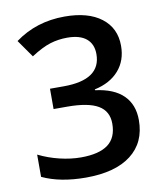

<svg xmlns="http://www.w3.org/2000/svg" viewBox="-83 -791 736 868"><g transform="rotate(-10 285.5 -357.0)"><path d="M501 -549.8Q501 -481.9 461.4 -436.8Q421.9 -391.6 350.1 -376V-372.1Q436 -361.3 479 -318.6Q522 -275.9 522 -205.1Q522 -102.1 449.2 -46.1Q376.5 9.8 242.2 9.8Q123.5 9.8 42 -28.8V-130.9Q87.4 -108.4 138.2 -96.2Q189 -84 235.8 -84Q318.8 -84 359.9 -114.7Q400.9 -145.5 400.9 -210Q400.9 -267.1 355.5 -293.9Q310.1 -320.8 212.9 -320.8H150.9V-414.1H213.9Q384.8 -414.1 384.8 -532.2Q384.8 -578.1 355 -603Q325.2 -627.9 267.1 -627.9Q226.6 -627.9 189 -616.5Q151.4 -605 100.1 -571.8L43.9 -651.9Q142.1 -724.1 272 -724.1Q379.9 -724.1 440.4 -677.7Q501 -631.3 501 -549.8Z"/></g></svg>

Font: f1_57812          
Style: Regular
Weight: 600
Foundry: Ascender Corporation
Version: Version 1.10